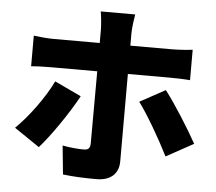

<svg xmlns="http://www.w3.org/2000/svg" viewBox="-58 -875 1115 993"><g transform="rotate(5 500.0 -378.0)"><path d="M360 -365 222 -430C180 -343 103 -238 36 -173L167 -84C220 -142 312 -275 360 -365ZM796 -435 664 -363C710 -302 779 -183 824 -93L966 -171C926 -244 846 -371 796 -435ZM91 -656V-497C120 -500 164 -501 194 -501H434L433 -126C432 -100 423 -92 398 -92C374 -92 331 -95 289 -103L304 46C360 53 418 55 478 55C555 55 593 14 593 -47V-501H809C838 -501 882 -500 916 -497V-655C888 -651 839 -648 808 -648H593V-714C593 -741 601 -797 604 -811H425C429 -792 434 -743 434 -715V-648H194C163 -648 122 -652 91 -656Z"/></g></svg>

Font: Noto Sans CJK TC Black
Style: Regular
Weight: 900
Designer: Ryoko NISHIZUKA 西塚涼子 (kana, bopomofo & ideographs); Paul D. Hunt (Latin, Greek & Cyrillic); Sandoll Communications 산돌커뮤니
Foundry: Adobe
Version: Version 2.004;hotconv 1.0.118;makeotfexe 2.5.65603